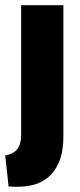

<svg xmlns="http://www.w3.org/2000/svg" viewBox="-28 -548 306 736"><path d="M39 168Q28 168 20.5 167.5Q13 167 5 167L-8 48Q22 43 37.5 24.5Q53 6 53 -31V-528H215V-29Q215 36 197.5 75Q180 114 153 134.5Q126 155 96 161.5Q66 168 39 168Z"/></svg>

Font: Bricolage Grotesque 24pt Condensed ExtraBold
Style: Regular
Weight: 800
Width: 3
Designer: Mathieu Triay
Foundry: Atelier Triay
Version: Version 1.001;gftools[0.9.33.dev8+g029e19f]